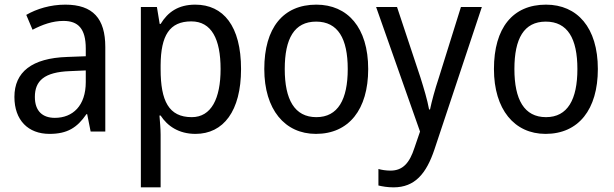

<svg xmlns="http://www.w3.org/2000/svg" viewBox="-20 -566 2641 826"><path d="M261 -546C197 -546 138 -528 93 -502L120 -438C162 -460 206 -476 253 -476C316 -476 349 -443 349 -357V-324L269 -321C117 -316 42 -256 42 -149C42 -49 101 10 193 10C270 10 312 -17 352 -75H355L370 0H433V-364C433 -486 380 -546 261 -546ZM281 -260 349 -263V-213C349 -111 293 -59 216 -59C164 -59 130 -87 130 -149C130 -218 170 -256 281 -260Z M820 -546C747 -546 702 -514 671 -463H667L655 -536H586V240H671V13C671 -11 668 -45 666 -69H671C700 -24 749 10 821 10C941 10 1017 -88 1017 -269C1017 -454 941 -546 820 -546ZM803 -474C890 -474 929 -398 929 -269C929 -142 889 -62 805 -62C706 -62 671 -132 671 -268V-286C672 -413 709 -474 803 -474Z M1564 -269C1564 -448 1475 -546 1341 -546C1198 -546 1117 -446 1117 -269C1117 -95 1205 10 1339 10C1481 10 1564 -95 1564 -269ZM1205 -269C1205 -400 1246 -473 1340 -473C1434 -473 1476 -400 1476 -269C1476 -138 1434 -62 1341 -62C1247 -62 1205 -138 1205 -269Z M1598 -536 1787 0 1763 70C1742 135 1713 168 1660 168C1641 168 1622 165 1608 161V232C1625 236 1647 240 1673 240C1765 240 1814 181 1849 77L2053 -536H1963L1868 -232C1851 -181 1837 -129 1830 -95H1826C1818 -138 1804 -184 1789 -232L1688 -536Z M2552 -269C2552 -448 2463 -546 2329 -546C2186 -546 2105 -446 2105 -269C2105 -95 2193 10 2327 10C2469 10 2552 -95 2552 -269ZM2193 -269C2193 -400 2234 -473 2328 -473C2422 -473 2464 -400 2464 -269C2464 -138 2422 -62 2329 -62C2235 -62 2193 -138 2193 -269Z"/></svg>

Font: Noto Sans Malayalam SemiCondensed
Style: Regular
Weight: 400
Width: 4
Designer: Jelle Bosma - Monotype Design Team
Foundry: Monotype Imaging Inc.
Version: Version 2.104